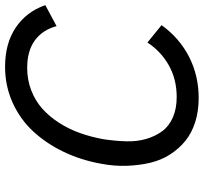

<svg xmlns="http://www.w3.org/2000/svg" viewBox="-43 -738 796 750"><g transform="rotate(-90 355.0 -363.0)"><path d="M631.8 -129.9Q581.1 -59.6 507.6 -22.2Q434.1 15.1 347.2 15.1Q295.9 15.1 252.9 1.5Q210 -12.2 179.2 -37.4Q148.4 -62.5 126.2 -97.4Q104 -132.3 94 -175Q84 -217.8 82.3 -266.6Q80.6 -315.4 90.8 -368.2Q105 -445.8 137.2 -512.9Q169.4 -580.1 216.8 -631.3Q264.2 -682.6 329.3 -711.9Q394.5 -741.2 469.2 -741.2Q560.1 -741.2 622.1 -699.7Q684.1 -658.2 710 -584L627.9 -540Q613.3 -594.7 572.3 -624.8Q531.2 -654.8 464.8 -654.8Q418 -654.8 377 -638.9Q335.9 -623 305.2 -595.5Q274.4 -567.9 250 -529.8Q225.6 -491.7 210.2 -448.2Q194.8 -404.8 186 -356Q179.2 -309.6 178 -267.3Q176.8 -225.1 187.5 -189.2Q198.2 -153.3 217.8 -127Q237.3 -100.6 271.5 -85.7Q305.7 -70.8 351.1 -70.8Q419.9 -70.8 474.4 -101.3Q528.8 -131.8 564 -185.1Z"/></g></svg>

Font: Stilu
Style: Italic
Weight: 400
Italic angle: -10°
Designer: Genilson Lima Santos
Foundry: Genilson Lima Santos
Version: Version 1.200;PS 001.200;hotconv 1.0.88;makeotf.lib2.5.64775